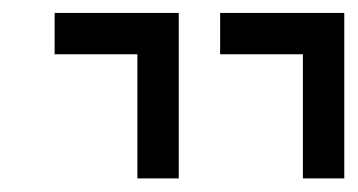

<svg xmlns="http://www.w3.org/2000/svg" viewBox="-20 -582 540 290"><path d="M187.5 -500V-312.5H250Q250 -312.5 250 -562.5H62.5V-500ZM437.5 -500V-312.5H500Q500 -312.5 500 -562.5H312.5V-500Z"/></svg>

Font: Unifont
Style: Regular
Weight: 500
Version: Version 15.1.04